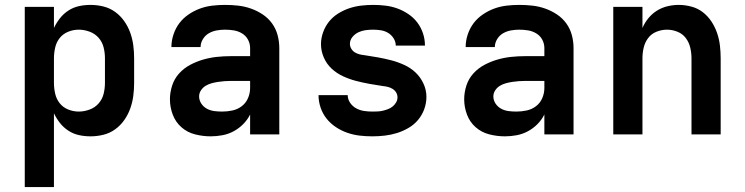

<svg xmlns="http://www.w3.org/2000/svg" viewBox="-20 -548 3040 783"><path d="M81 215V-520H200V-434Q210 -455 224.5 -473.5Q239 -492 259 -505Q279 -518 302 -523Q325 -528 349 -528Q376 -528 402 -521.5Q428 -515 449.5 -499.5Q471 -484 486.5 -462Q502 -440 511 -415Q520 -390 523.5 -363.5Q527 -337 527 -310V-210Q527 -183 523.5 -156.5Q520 -130 511 -105Q502 -80 486.5 -58Q471 -36 449.5 -20.5Q428 -5 402 1.5Q376 8 349 8Q325 8 302 3Q279 -2 259 -15Q239 -28 224.5 -46.5Q210 -65 200 -86V215ZM301 -93Q323 -93 345 -101Q367 -109 382 -126Q397 -143 402.5 -165Q408 -187 408 -210V-310Q408 -333 402.5 -355Q397 -377 382 -394Q367 -411 345 -419Q323 -427 301 -427Q279 -427 258 -418.5Q237 -410 223.5 -393Q210 -376 205 -354Q200 -332 200 -310V-210Q200 -188 205 -166Q210 -144 223.5 -127Q237 -110 258 -101.5Q279 -93 301 -93Z M839 8Q807 8 775.5 0Q744 -8 720 -29Q696 -50 684.5 -80.5Q673 -111 673 -143Q673 -171 682 -199Q691 -227 710.5 -248.5Q730 -270 755.5 -283.5Q781 -297 808.5 -305Q836 -313 864.5 -316Q893 -319 922 -319H1000V-352Q1000 -370 991.5 -386Q983 -402 967.5 -411.5Q952 -421 934 -424Q916 -427 898 -427Q881 -427 864 -424Q847 -421 832 -412.5Q817 -404 807.5 -388.5Q798 -373 798 -356H679Q679 -356 679 -356Q679 -356 679 -356Q679 -382 687.5 -407.5Q696 -433 711.5 -453.5Q727 -474 749 -489Q771 -504 795.5 -513Q820 -522 846 -525Q872 -528 898 -528Q925 -528 951.5 -525Q978 -522 1003.5 -513Q1029 -504 1051.5 -489Q1074 -474 1089.5 -452.5Q1105 -431 1112 -405Q1119 -379 1119 -352V0H1000V-81Q989 -59 971.5 -41.5Q954 -24 932.5 -12.5Q911 -1 887 3.5Q863 8 839 8ZM886 -93Q907 -93 928 -97.5Q949 -102 966 -115Q983 -128 991.5 -148Q1000 -168 1000 -189V-218H922Q909 -218 895.5 -217Q882 -216 869 -214Q856 -212 843 -208.5Q830 -205 818.5 -198Q807 -191 799.5 -179.5Q792 -168 792 -155Q792 -139 801 -125.5Q810 -112 824 -104.5Q838 -97 854 -95Q870 -93 886 -93Z M1498 8Q1472 8 1446.5 5Q1421 2 1396.5 -6.5Q1372 -15 1350 -29.5Q1328 -44 1312 -64Q1296 -84 1287.5 -109Q1279 -134 1279 -160H1398Q1398 -143 1408 -128.5Q1418 -114 1433 -106Q1448 -98 1464.5 -95.5Q1481 -93 1498 -93Q1509 -93 1520 -93.5Q1531 -94 1541.5 -96.5Q1552 -99 1562.5 -103Q1573 -107 1581.5 -114Q1590 -121 1595.5 -130.5Q1601 -140 1601 -151Q1601 -162 1595.5 -171Q1590 -180 1581 -185.5Q1572 -191 1562 -193.5Q1552 -196 1542 -197Q1514 -201 1486.5 -206Q1459 -211 1432 -218Q1405 -225 1379 -237Q1353 -249 1332.5 -268Q1312 -287 1300.5 -313.5Q1289 -340 1289 -368Q1289 -392 1297.5 -416Q1306 -440 1321.5 -459.5Q1337 -479 1358.5 -492.5Q1380 -506 1403.5 -514Q1427 -522 1452 -525Q1477 -528 1502 -528Q1527 -528 1552 -525Q1577 -522 1600.5 -513.5Q1624 -505 1645.5 -490.5Q1667 -476 1682 -456Q1697 -436 1705 -412Q1713 -388 1713 -362H1594Q1594 -378 1585 -392Q1576 -406 1562.5 -414Q1549 -422 1533.5 -424.5Q1518 -427 1502 -427Q1486 -427 1471 -425Q1456 -423 1442 -416.5Q1428 -410 1417.5 -397.5Q1407 -385 1407 -369Q1407 -359 1412.5 -349.5Q1418 -340 1427 -334.5Q1436 -329 1446 -326.5Q1456 -324 1466 -323Q1494 -319 1521.5 -314Q1549 -309 1576 -302Q1603 -295 1629 -283Q1655 -271 1675 -252Q1695 -233 1707 -207Q1719 -181 1719 -153Q1719 -127 1710 -102.5Q1701 -78 1684.5 -58.5Q1668 -39 1645.5 -26Q1623 -13 1599 -5.5Q1575 2 1549.5 5Q1524 8 1498 8Z M2039 8Q2007 8 1975.5 0Q1944 -8 1920 -29Q1896 -50 1884.5 -80.5Q1873 -111 1873 -143Q1873 -171 1882 -199Q1891 -227 1910.5 -248.5Q1930 -270 1955.5 -283.5Q1981 -297 2008.5 -305Q2036 -313 2064.5 -316Q2093 -319 2122 -319H2200V-352Q2200 -370 2191.5 -386Q2183 -402 2167.5 -411.5Q2152 -421 2134 -424Q2116 -427 2098 -427Q2081 -427 2064 -424Q2047 -421 2032 -412.5Q2017 -404 2007.5 -388.5Q1998 -373 1998 -356H1879Q1879 -356 1879 -356Q1879 -356 1879 -356Q1879 -382 1887.5 -407.5Q1896 -433 1911.5 -453.5Q1927 -474 1949 -489Q1971 -504 1995.5 -513Q2020 -522 2046 -525Q2072 -528 2098 -528Q2125 -528 2151.5 -525Q2178 -522 2203.5 -513Q2229 -504 2251.5 -489Q2274 -474 2289.5 -452.5Q2305 -431 2312 -405Q2319 -379 2319 -352V0H2200V-81Q2189 -59 2171.5 -41.5Q2154 -24 2132.5 -12.5Q2111 -1 2087 3.5Q2063 8 2039 8ZM2086 -93Q2107 -93 2128 -97.5Q2149 -102 2166 -115Q2183 -128 2191.5 -148Q2200 -168 2200 -189V-218H2122Q2109 -218 2095.5 -217Q2082 -216 2069 -214Q2056 -212 2043 -208.5Q2030 -205 2018.5 -198Q2007 -191 1999.5 -179.5Q1992 -168 1992 -155Q1992 -139 2001 -125.5Q2010 -112 2024 -104.5Q2038 -97 2054 -95Q2070 -93 2086 -93Z M2481 0V-520H2600V-434Q2609 -455 2624 -473.5Q2639 -492 2659 -504.5Q2679 -517 2702 -522.5Q2725 -528 2748 -528Q2774 -528 2800 -521Q2826 -514 2846.5 -498Q2867 -482 2881.5 -460Q2896 -438 2904.5 -413Q2913 -388 2916 -362Q2919 -336 2919 -310V0H2800V-310Q2800 -332 2795 -353.5Q2790 -375 2777 -392.5Q2764 -410 2743 -418.5Q2722 -427 2700 -427Q2678 -427 2657 -418.5Q2636 -410 2623 -392.5Q2610 -375 2605 -353.5Q2600 -332 2600 -310V0Z"/></svg>

Font: Zed Sans Extended
Style: Bold
Weight: 700
Width: 7
Designer: Belleve Invis
Foundry: Belleve Invis
Version: Version 1.0.0; ttfautohint (v1.8.4)